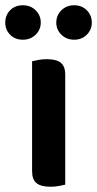

<svg xmlns="http://www.w3.org/2000/svg" viewBox="-54 -702 369 730"><path d="M138 8Q102 8 85 -5.5Q68 -19 68 -51V-469Q76 -471 91 -474Q106 -477 124 -477Q160 -477 177 -463.5Q194 -450 194 -418V0Q186 2 171 5Q156 8 138 8ZM101 -616Q101 -589 81.5 -570Q62 -551 33 -551Q3 -551 -15.5 -570Q-34 -589 -34 -616Q-34 -644 -15.5 -663Q3 -682 33 -682Q62 -682 81.5 -663Q101 -644 101 -616ZM295 -616Q295 -589 276 -570Q257 -551 228 -551Q199 -551 179.5 -570Q160 -589 160 -616Q160 -644 179.5 -663Q199 -682 228 -682Q257 -682 276 -663Q295 -644 295 -616Z"/></svg>

Font: Baloo Da 2 SemiBold
Style: Regular
Weight: 600
Designer: Noopur Datye, Sulekha Rajkumar and Ek Type
Foundry: Ek Type
Version: Version 1.640;hotconv 1.0.111;makeotfexe 2.5.65597; ttfautoh